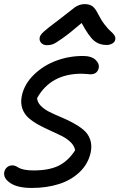

<svg xmlns="http://www.w3.org/2000/svg" viewBox="-42 -863 586 943"><path d="M189 -641.1Q170.9 -641.1 160.6 -651.9Q150.4 -662.6 152.8 -678.2Q154.3 -689.9 171.4 -706.1Q188.5 -722.2 251 -769Q270 -783.2 293.5 -802Q316.9 -820.8 325.4 -826.9Q334 -833 346.4 -837.9Q358.9 -842.8 373 -842.8Q397.9 -842.8 412.4 -832Q426.8 -821.3 440.9 -792Q455.6 -763.2 473.1 -740.7Q490.7 -718.3 502 -709Q513.2 -699.7 519.8 -689.5Q526.4 -679.2 523.9 -668Q522 -656.7 509.8 -649.4Q497.6 -642.1 481 -642.1Q444.8 -642.1 419.4 -663.6Q394 -685.1 358.9 -750Q300.8 -700.2 265.1 -675Q229.5 -649.9 216.8 -645.5Q204.1 -641.1 189 -641.1ZM113.8 60.1Q44.4 60.1 8.8 36.1Q-26.9 12.2 -21 -18.1Q-18.1 -32.2 -7.3 -41.5Q3.4 -50.8 19 -50.8Q27.8 -50.8 36.1 -46.9Q44.4 -43 51.8 -38.3Q59.1 -33.7 77.6 -29.8Q96.2 -25.9 123 -25.9Q198.2 -25.9 245.4 -48.8Q292.5 -71.8 327.1 -125Q323.7 -146 305.4 -164.1Q287.1 -182.1 261.5 -195.1Q235.8 -208 206.1 -221.2Q176.3 -234.4 148.4 -249.5Q120.6 -264.6 99.1 -283.2Q77.6 -301.8 67.9 -329.3Q58.1 -356.9 64.9 -391.1Q77.1 -450.2 125 -496.6Q172.9 -543 237.8 -566.2Q302.7 -589.4 371.1 -587.9Q407.7 -587.4 427.2 -569.1Q446.8 -550.8 442.9 -529.8Q436.5 -498 401.9 -498Q398.9 -498 385 -499.5Q371.1 -501 358.9 -501Q207 -501 140.1 -380.9Q141.6 -360.4 158.7 -343Q175.8 -325.7 201.4 -313Q227.1 -300.3 257.6 -287.6Q288.1 -274.9 316.7 -259.5Q345.2 -244.1 367.7 -225.6Q390.1 -207 400.4 -179Q410.6 -150.9 403.8 -116.2Q392.1 -59.1 349.9 -18.6Q307.6 22 247.3 41Q187 60.1 113.8 60.1Z"/></svg>

Font: Shantell Sans Irregular Bouncy
Style: Italic
Weight: 400
Italic angle: -11.31°
Designer: Stephen Nixon, Anya Danilova, Shantell Martin
Foundry: Arrow Type
Version: Version 1.006;[9816181b4]